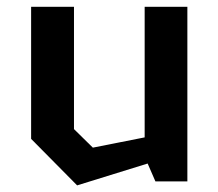

<svg xmlns="http://www.w3.org/2000/svg" viewBox="-20 -548 660 580"><path d="M203.5 -527.5H74V-128.5L213 12L426 -54L449.5 0H546V-527.5H417V-133L260.5 -102L203.5 -158Z"/></svg>

Font: Monaspace Krypton SemiBold
Style: Regular
Weight: 600
Designer: Riley Cran & the Lettermatic Team
Foundry: Lettermatic
Version: Version 1.200 (Monaspace Krypton)